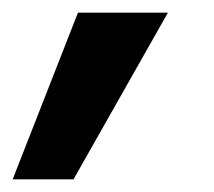

<svg xmlns="http://www.w3.org/2000/svg" viewBox="-60 -169 338 303"><path d="M-40 114 63 -149H205L56 114Z"/></svg>

Font: DM Sans 24pt Black
Style: Italic
Weight: 900
Italic angle: -10°
Designer: Colophon Foundry, Jonny Pinhorn
Foundry: Colophon Foundry
Version: Version 4.004;gftools[0.9.30]